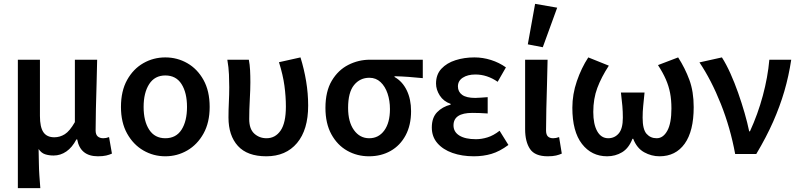

<svg xmlns="http://www.w3.org/2000/svg" viewBox="-20 -802 4160 1000"><path d="M73 178V-491H188V-198Q188 -140 206 -113.5Q224 -87 263 -87Q292 -87 317.5 -103Q343 -119 370 -166V-491H486Q485 -430 483 -363.5Q481 -297 479.5 -235Q478 -173 478 -123Q478 -101 489 -91.5Q500 -82 518 -82Q533 -82 548 -88L563 -2Q550 4 533 8Q516 12 490 12Q398 12 382 -76H378Q356 -34 325.5 -13Q295 8 259 8Q235 8 215 1.5Q195 -5 181 -26Q182 16 182.5 48.5Q183 81 185 111Q187 141 190 178Z M841 12Q779 12 726.5 -18.5Q674 -49 642 -106.5Q610 -164 610 -245Q610 -328 642 -385.5Q674 -443 726.5 -473Q779 -503 841 -503Q903 -503 955.5 -473Q1008 -443 1040 -385.5Q1072 -328 1072 -245Q1072 -164 1040 -106.5Q1008 -49 955.5 -18.5Q903 12 841 12ZM841 -82Q897 -82 925.5 -126.5Q954 -171 954 -245Q954 -319 925.5 -364Q897 -409 841 -409Q786 -409 757 -364Q728 -319 728 -245Q728 -171 757 -126.5Q786 -82 841 -82Z M1367 12Q1268 12 1219 -42Q1170 -96 1170 -190Q1170 -230 1172 -269.5Q1174 -309 1174 -348Q1174 -377 1172.5 -414Q1171 -451 1164 -491H1276Q1281 -466 1282.5 -436.5Q1284 -407 1284 -373Q1284 -337 1281 -283Q1278 -229 1278 -182Q1278 -130 1304.5 -106Q1331 -82 1368 -82Q1414 -82 1441.5 -122Q1469 -162 1469 -247Q1469 -299 1461.5 -355Q1454 -411 1433 -478L1545 -503Q1564 -442 1574.5 -378.5Q1585 -315 1585 -252Q1585 -126 1527 -57Q1469 12 1367 12Z M1902 12Q1840 12 1788.5 -17Q1737 -46 1706 -102.5Q1675 -159 1675 -240Q1675 -326 1708 -381.5Q1741 -437 1794 -464Q1847 -491 1907 -491H2182V-395Q2141 -399 2108 -401.5Q2075 -404 2035 -405V-401Q2076 -378 2098.5 -331.5Q2121 -285 2121 -223Q2121 -150 2092.5 -97Q2064 -44 2014.5 -16Q1965 12 1902 12ZM1903 -82Q1952 -82 1981.5 -122.5Q2011 -163 2011 -234Q2011 -278 1998.5 -315Q1986 -352 1962 -374.5Q1938 -397 1904 -397Q1855 -397 1824 -359Q1793 -321 1793 -240Q1793 -167 1823.5 -124.5Q1854 -82 1903 -82Z M2448 12Q2386 12 2336.5 -5.5Q2287 -23 2258 -56.5Q2229 -90 2229 -138Q2229 -189 2256.5 -217.5Q2284 -246 2327 -257V-261Q2290 -274 2270.5 -304.5Q2251 -335 2251 -367Q2251 -414 2279 -444Q2307 -474 2352.5 -488.5Q2398 -503 2451 -503Q2495 -503 2537.5 -489.5Q2580 -476 2615 -451L2572 -376Q2517 -414 2456 -414Q2416 -414 2390.5 -397.5Q2365 -381 2365 -352Q2365 -324 2387 -308Q2409 -292 2455 -292Q2470 -292 2486 -293.5Q2502 -295 2520 -296V-211Q2478 -214 2440 -214Q2342 -214 2342 -149Q2342 -115 2372.5 -96Q2403 -77 2459 -77Q2488 -77 2519 -86.5Q2550 -96 2582 -121L2628 -47Q2582 -13 2539.5 -0.5Q2497 12 2448 12Z M2833 12Q2766 12 2740.5 -26Q2715 -64 2715 -129V-491H2832Q2831 -430 2829 -363.5Q2827 -297 2825.5 -235Q2824 -173 2824 -123Q2824 -101 2833.5 -91.5Q2843 -82 2861 -82Q2876 -82 2892 -88L2906 -2Q2893 4 2876 8Q2859 12 2833 12ZM2807 -556 2729 -571 2767 -782 2882 -762Z M3142 12Q3061 12 3011 -52.5Q2961 -117 2961 -241Q2961 -311 2984.5 -379.5Q3008 -448 3044 -503L3151 -460Q3112 -400 3091 -344Q3070 -288 3070 -219Q3070 -155 3090.5 -118.5Q3111 -82 3148 -82Q3181 -82 3202.5 -107Q3224 -132 3224 -189Q3224 -221 3221.5 -250Q3219 -279 3214 -320H3337Q3333 -279 3330 -250Q3327 -221 3327 -189Q3327 -128 3347.5 -105Q3368 -82 3400 -82Q3434 -82 3455.5 -121Q3477 -160 3477 -237Q3477 -282 3470 -318Q3463 -354 3448 -388.5Q3433 -423 3407 -463L3512 -503Q3548 -447 3570.5 -386Q3593 -325 3593 -244Q3593 -119 3546 -53.5Q3499 12 3415 12Q3373 12 3335 -9Q3297 -30 3278 -79H3274Q3255 -30 3220 -9Q3185 12 3142 12Z M3809 0Q3784 -136 3734.5 -260.5Q3685 -385 3623 -477L3740 -503Q3763 -467 3784.5 -419Q3806 -371 3824.5 -318.5Q3843 -266 3858 -214Q3873 -162 3882 -118H3886Q3927 -207 3953 -303.5Q3979 -400 3987 -491H4101Q4088 -405 4065 -326.5Q4042 -248 4007 -168.5Q3972 -89 3919 0Z"/></svg>

Font: Source Sans Pro SemiBold
Style: Regular
Weight: 600
Designer: Paul D. Hunt
Foundry: Adobe Systems Incorporated
Version: Version 2.045;hotconv 1.0.109;makeotfexe 2.5.65596